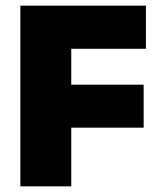

<svg xmlns="http://www.w3.org/2000/svg" viewBox="-20 -659 568 679"><path d="M52 0V-639H232V0ZM156 -207.5V-359.5H488V-207.5ZM104.5 -486.5V-639H496V-486.5Z"/></svg>

Font: Anek Latin ExtraBold
Style: Regular
Weight: 800
Designer: Yesha Goshar
Foundry: Ek Type
Version: Version 1.003